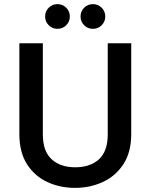

<svg xmlns="http://www.w3.org/2000/svg" viewBox="-20 -905 730 932"><path d="M74 -695H188V-252Q188 -171 230.5 -132Q273 -93 345 -93Q418 -93 460.5 -132Q503 -171 503 -252V-695H617V-254Q617 -166 579 -108Q541 -50 479 -21.5Q417 7 344 7Q271 7 209.5 -21.5Q148 -50 111 -108Q74 -166 74 -254ZM259 -765Q234 -765 216.5 -782.5Q199 -800 199 -825Q199 -850 216.5 -867.5Q234 -885 259 -885Q284 -885 301.5 -867.5Q319 -850 319 -825Q319 -800 301.5 -782.5Q284 -765 259 -765ZM431 -765Q406 -765 388.5 -782.5Q371 -800 371 -825Q371 -850 388.5 -867.5Q406 -885 431 -885Q456 -885 473.5 -867.5Q491 -850 491 -825Q491 -800 473.5 -782.5Q456 -765 431 -765Z"/></svg>

Font: Parkinsans Medium
Style: Regular
Weight: 500
Designer: Red Stone, Indian Type Foundry
Foundry: Indian Type Foundry
Version: Version 1.000